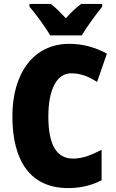

<svg xmlns="http://www.w3.org/2000/svg" viewBox="-20 -1013 590 977"><path d="M235 -833H396C420 -874 470 -942 500 -979V-993H393C369 -976 344 -952 315 -920C286 -951 263 -975 238 -993H130V-979C160 -945 214 -871 235 -833ZM343 -640C391 -640 432 -623 474 -596L524 -740C462 -774 397 -790 333 -790C150 -790 43 -640 43 -421C43 -191 137 -56 326 -56C390 -56 446 -69 497 -96V-251C449 -226 403 -206 351 -206C267 -206 226 -278 226 -420C226 -557 268 -640 343 -640Z"/></svg>

Font: Noto Sans Malayalam UI Condensed Black
Style: Regular
Weight: 900
Width: 3
Designer: Jelle Bosma - Monotype Design Team
Foundry: Monotype Imaging Inc.
Version: Version 2.104